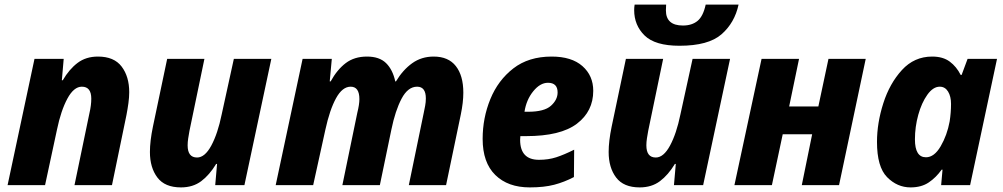

<svg xmlns="http://www.w3.org/2000/svg" viewBox="-20 -805 4363 835"><path d="M13 0H176L228 -242Q245 -324 273 -376Q301 -428 336 -428Q377 -428 377 -376Q377 -347 369 -313L304 0H467L530 -305Q535 -331 538.5 -356.5Q542 -382 542 -404Q542 -472 509 -515.5Q476 -559 406 -559Q354 -559 317.5 -531.5Q281 -504 253 -456H249L257 -549H130Z M767 10Q819 10 855 -17Q891 -44 920 -92H924L916 0H1043L1160 -549H997L944 -307Q927 -224 899 -172Q871 -120 837 -120Q796 -120 796 -173Q796 -187 798.5 -203.5Q801 -220 804 -236L869 -549H707L645 -254Q632 -191 632 -144Q632 -76 664.5 -33Q697 10 767 10Z M1179 0H1342L1395 -241Q1414 -328 1441.5 -378Q1469 -428 1505 -428Q1543 -428 1543 -374Q1543 -351 1534 -315L1469 0H1632L1682 -241Q1699 -324 1726.5 -376Q1754 -428 1794 -428Q1832 -428 1832 -377Q1832 -361 1829 -345Q1826 -329 1823 -315L1758 0H1920L1984 -307Q1995 -360 1995 -402Q1995 -476 1962.5 -517.5Q1930 -559 1866 -559Q1813 -559 1772.5 -530Q1732 -501 1702 -451H1699Q1688 -502 1659 -530.5Q1630 -559 1576 -559Q1521 -559 1483.5 -530.5Q1446 -502 1418 -451H1414L1423 -549H1296Z M2284 10Q2346 10 2390 -1.5Q2434 -13 2476 -35L2477 -154Q2433 -132 2399 -121Q2365 -110 2324 -110Q2242 -110 2242 -197Q2242 -207 2243 -213H2268Q2418 -213 2489 -267Q2560 -321 2560 -410Q2560 -476 2513 -517.5Q2466 -559 2379 -559Q2279 -559 2212.5 -507.5Q2146 -456 2112.5 -374Q2079 -292 2079 -201Q2079 -98 2134 -44Q2189 10 2284 10ZM2261 -319Q2269 -371 2299 -408Q2329 -445 2363 -445Q2405 -445 2405 -403Q2405 -371 2376 -345Q2347 -319 2277 -319Z M2762 10Q2814 10 2850 -17Q2886 -44 2915 -92H2919L2911 0H3038L3155 -549H2992L2939 -307Q2922 -224 2894 -172Q2866 -120 2832 -120Q2791 -120 2791 -173Q2791 -187 2793.5 -203.5Q2796 -220 2799 -236L2864 -549H2702L2640 -254Q2627 -191 2627 -144Q2627 -76 2659.5 -33Q2692 10 2762 10ZM2935 -606Q3061 -606 3118 -656Q3175 -706 3192 -785H3049Q3038 -734 3013.5 -714Q2989 -694 2950 -694Q2876 -694 2876 -760Q2876 -775 2877 -785H2740Q2738 -773 2738 -761Q2738 -695 2783.5 -650.5Q2829 -606 2935 -606Z M3174 0 3292 -549H3455L3412 -342H3539L3583 -549H3745L3629 0H3467L3512 -221H3384L3337 0Z M4007 -121Q3959 -121 3959 -199Q3959 -253 3973.5 -305.5Q3988 -358 4013 -393Q4038 -428 4067 -428Q4090 -428 4103 -407Q4116 -386 4116 -353Q4116 -316 4110 -277Q4099 -217 4071 -169Q4043 -121 4007 -121ZM3940 10Q3987 10 4019 -11.5Q4051 -33 4075 -67H4079L4073 0H4199L4316 -549H4188L4162 -479H4158Q4140 -515 4110.5 -537Q4081 -559 4034 -559Q3956 -559 3902.5 -500.5Q3849 -442 3821.5 -356Q3794 -270 3794 -188Q3794 -79 3838 -34.5Q3882 10 3940 10Z"/></svg>

Font: Noto Sans Display Extra
Style: Italic
Weight: 800
Italic angle: -12°
Designer: Monotype Design Team
Foundry: Monotype Imaging Inc.
Version: Version 1.900